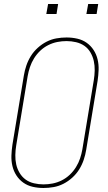

<svg xmlns="http://www.w3.org/2000/svg" viewBox="-20 -930 540 958"><path d="M197 8Q169 8 143 2Q117 -4 96.5 -18.5Q76 -33 62 -54.5Q48 -76 42 -101.5Q36 -127 37 -154Q38 -181 42 -208L99 -553Q103 -578 111.5 -603Q120 -628 134 -650.5Q148 -673 168.5 -691.5Q189 -710 212.5 -722Q236 -734 261.5 -738.5Q287 -743 312 -743Q340 -743 366 -737Q392 -731 412.5 -716.5Q433 -702 447 -680.5Q461 -659 467 -633.5Q473 -608 472 -581Q471 -554 467 -527L410 -182Q406 -157 397.5 -132Q389 -107 375 -84.5Q361 -62 340.5 -43.5Q320 -25 296.5 -13Q273 -1 247.5 3.5Q222 8 197 8ZM197 -10Q220 -10 243 -14.5Q266 -19 288 -30Q310 -41 328 -58Q346 -75 359 -96Q372 -117 379.5 -139.5Q387 -162 391 -185L448 -530Q452 -554 452.5 -578.5Q453 -603 448 -625.5Q443 -648 431.5 -668Q420 -688 401.5 -701Q383 -714 359.5 -719.5Q336 -725 312 -725Q289 -725 266 -720.5Q243 -716 221 -705Q199 -694 181 -677Q163 -660 150 -639Q137 -618 129.5 -595.5Q122 -573 118 -550L61 -205Q57 -181 56.5 -156.5Q56 -132 61 -109.5Q66 -87 78 -67Q90 -47 108 -34Q126 -21 149.5 -15.5Q173 -10 197 -10ZM411 -860 420 -910H470L462 -860ZM211 -860 220 -910H270L262 -860Z"/></svg>

Font: Iosevka SS04 Thin Oblique
Style: Regular
Weight: 100
Italic angle: -9°
Monospace: yes
Designer: Belleve Invis
Foundry: Belleve Invis
Version: Version 19.0.0; ttfautohint (v1.8.4)